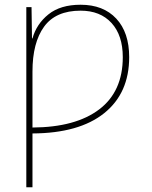

<svg xmlns="http://www.w3.org/2000/svg" viewBox="-20 -558 640 810"><path d="M91 -528H113L115 -396H117Q134 -457 184.5 -497.5Q235 -538 320 -538Q416 -538 470.5 -479.5Q525 -421 525 -317Q525 -165 419.5 -80.5Q314 4 117 5V232H91ZM498 -317Q498 -409 450.5 -461Q403 -513 320 -513Q215 -513 166 -445.5Q117 -378 117 -256V-20Q299 -21 398.5 -96.5Q498 -172 498 -317Z"/></svg>

Font: Noto Sans Mono UI Thin
Style: Regular
Weight: 250
Monospace: yes
Designer: Monotype Design team
Foundry: Monotype Imaging Inc.
Version: Version 1.000